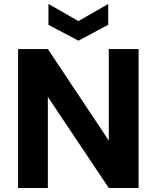

<svg xmlns="http://www.w3.org/2000/svg" viewBox="-20 -947 788 967"><path d="M71 0V-700H221L528 -239V-700H678V0H528L221 -459V0ZM375 -742 224 -822V-927L375 -841L525 -927V-822Z"/></svg>

Font: DM Sans 11pt Black
Style: Regular
Weight: 900
Version: Version 4.004;gftools[0.9.30]